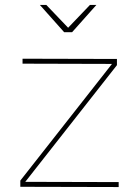

<svg xmlns="http://www.w3.org/2000/svg" viewBox="-20 -754 550 775"><path d="M271 -624H239L141 -734H167L255 -642L343 -734H369ZM82 -20 459 -19V1L62 0V-25L432 -496L71 -497V-517L452 -516V-491Z"/></svg>

Font: Montserrat arm Thin
Style: Regular
Weight: 250
Designer: Julieta Ulanovsky
Foundry: Julieta Ulanovsky
Version: Version 6.000;PS 006.000;hotconv 1.0.88;makeotf.lib2.5.64775